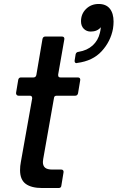

<svg xmlns="http://www.w3.org/2000/svg" viewBox="-20 -947 592 967"><path d="M289 -12Q288 0 275 0H193Q138 0 109.5 -21Q81 -42 81 -90Q81 -111 85 -131L142 -451V-453Q142 -465 130 -465H73Q67 -465 63.5 -469.5Q60 -474 61 -480L72 -546Q75 -557 86 -557H149Q160 -557 163 -569L194 -751Q197 -763 208 -763H292Q299 -763 302 -759Q305 -755 304 -749L273 -572V-568Q273 -557 284 -557H372Q379 -557 382 -553Q385 -549 384 -543L373 -477Q370 -465 359 -465H266Q253 -465 252 -454L202 -171Q196 -140 196 -131Q196 -112 207 -102.5Q218 -93 244 -93H289Q295 -93 298 -89Q301 -85 300 -79ZM365 -629Q360 -629 357.5 -633Q355 -637 356 -643L361 -674Q364 -685 376 -686Q419 -693 446.5 -718Q474 -743 483 -781Q486 -792 488 -810Q470 -788 437 -788Q416 -788 402 -802Q388 -816 388 -840Q388 -877 413.5 -902Q439 -927 477 -927Q514 -927 533 -903.5Q552 -880 552 -838Q552 -822 549 -802Q537 -738 492 -689Q447 -640 369 -630Z"/></svg>

Font: Open Sauce Two Medium Italic
Style: Regular
Weight: 500
Italic angle: -10°
Designer: Alfredo Marco Pradil
Foundry: Creative Sauce Fz LLC
Version: Version 1.477